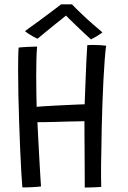

<svg xmlns="http://www.w3.org/2000/svg" viewBox="-20 -859 587 880"><path d="M82.5 0Q80.5 -22 77.8 -67.5Q75 -113 72.5 -172.5Q70 -232 67.8 -297.2Q65.5 -362.5 64.2 -425.2Q63 -488 63 -539.5Q63 -572 63.5 -598Q64 -624 65.5 -641Q70 -641.5 80.8 -642.5Q91.5 -643.5 104.5 -644Q117.5 -644.5 129.8 -645Q142 -645.5 150 -645.5Q147.5 -617.5 146.8 -582Q146 -546.5 146 -512.5Q146 -464 146.8 -422.2Q147.5 -380.5 148 -369.5Q159 -370.5 181 -372Q203 -373.5 230.2 -374.8Q257.5 -376 284.8 -377.5Q312 -379 334.5 -379.8Q357 -380.5 368 -381Q369 -404 370.2 -438.2Q371.5 -472.5 373 -510.8Q374.5 -549 376.2 -586Q378 -623 380 -652Q385 -652.5 392.2 -652.8Q399.5 -653 407 -653Q423.5 -653 440.5 -652Q457.5 -651 466.5 -649.5Q463 -626.5 460 -586Q457 -545.5 454.2 -494.2Q451.5 -443 449.5 -386Q447.5 -329 446.2 -272.8Q445 -216.5 444.5 -167Q443.5 -133 443.2 -101.5Q443 -70 443.2 -44.8Q443.5 -19.5 444 -2.5Q436.5 -1.5 423.5 -1Q410.5 -0.5 395.8 0Q381 0.5 368.5 0.5Q368.5 -30.5 368.2 -72.5Q368 -114.5 367.8 -158.5Q367.5 -202.5 367.2 -241Q367 -279.5 367 -303.5Q357 -303 335.2 -302.8Q313.5 -302.5 286.5 -301.8Q259.5 -301 232.2 -300.2Q205 -299.5 183.5 -299.2Q162 -299 151.5 -299Q153.5 -259.5 156 -211.2Q158.5 -163 161 -118Q163.5 -73 165.5 -41.8Q167.5 -10.5 168 -4.5Q162.5 -3.5 152 -2.8Q141.5 -2 128.8 -1.2Q116 -0.5 103.8 -0.2Q91.5 0 82.5 0ZM310 -839Q329 -819 354.5 -794.8Q380 -770.5 405.5 -748.2Q431 -726 449.5 -710.5Q435.5 -700 422 -692Q408.5 -684 397 -678.5Q385.5 -688.5 368.5 -704.5Q351.5 -720.5 333 -738Q314.5 -755.5 299.8 -770.2Q285 -785 278 -792H288Q284 -788.5 268.2 -776Q252.5 -763.5 231.2 -746.5Q210 -729.5 188.8 -712Q167.5 -694.5 152 -681.5Q145.5 -684 134 -690.2Q122.5 -696.5 111.5 -703.8Q100.5 -711 94.5 -716.5Q123.5 -737 158.5 -762.8Q193.5 -788.5 221.8 -810Q250 -831.5 260 -839Q265 -839 274.5 -839Q284 -839 293.8 -839Q303.5 -839 310 -839Z"/></svg>

Font: Grandstander Thin Light
Style: Regular
Weight: 300
Version: Version 1.200